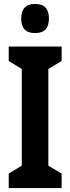

<svg xmlns="http://www.w3.org/2000/svg" viewBox="-20 -949 355 969"><path d="M291 0H24V-73L90 -113V-601L24 -641V-714H291V-641L224 -601V-113L291 -73ZM157 -929Q194 -929 210.5 -910Q227 -891 227 -855Q227 -782 157 -782Q87 -782 87 -855Q87 -929 157 -929Z"/></svg>

Font: Noto Sans Sinhala ExtraCondensed
Style: Bold
Weight: 700
Width: 2
Designer: Jelle Bosma - Monotype Design Team
Foundry: Monotype Imaging Inc.
Version: Version 2.006; ttfautohint (v1.8.4.7-5d5b)